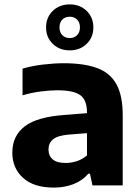

<svg xmlns="http://www.w3.org/2000/svg" viewBox="-20 -843 638 873"><path d="M225.5 10Q133.5 10 84.8 -34.2Q36 -78.5 36 -149Q36 -225.5 92.8 -268.8Q149.5 -312 276 -320.5L375.5 -328.5V-330.5Q375.5 -388.5 344.8 -410.5Q314 -432.5 241 -432.5Q207.5 -432.5 164.5 -427Q121.5 -421.5 82.5 -409.5V-531Q125.5 -543.5 176 -549.5Q226.5 -555.5 269.5 -555.5Q362.5 -555.5 421.8 -533.5Q481 -511.5 509.5 -459.8Q538 -408 538 -318.5V0H400.5L389 -53H381.5Q354 -21 313.2 -5.5Q272.5 10 225.5 10ZM200.5 -163.5Q200.5 -134.5 219.8 -118.2Q239 -102 278.5 -102Q303 -102 328.5 -110Q354 -118 375.5 -136.5V-237.5L292 -231Q242 -226.5 221.2 -209.5Q200.5 -192.5 200.5 -163.5ZM297 -614Q250.5 -614 220 -643.5Q189.5 -673 189.5 -718.5Q189.5 -764 220 -793.5Q250.5 -823 297 -823Q343.5 -823 374 -793.5Q404.5 -764 404.5 -718.5Q404.5 -673 374 -643.5Q343.5 -614 297 -614ZM297 -670Q317.5 -670 330.5 -683Q343.5 -696 343.5 -718.5Q343.5 -741 330.5 -754Q317.5 -767 297 -767Q276.5 -767 263.5 -754Q250.5 -741 250.5 -718.5Q250.5 -696 263.5 -683Q276.5 -670 297 -670Z"/></svg>

Font: Encode Sans SmExp
Style: Bold
Weight: 700
Width: 6
Designer: Multiple Designers
Foundry: Impallari Type
Version: Version 3.002; ttfautohint (v1.8.3) -l 8 -r 50 -G 200 -x 14 